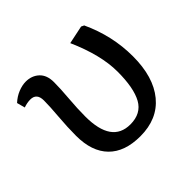

<svg xmlns="http://www.w3.org/2000/svg" viewBox="-129 -676 850 850"><g transform="rotate(-45 296.0 -251.0)"><path d="M309.1 14.2Q211.4 14.2 160.2 -38.1Q108.9 -90.3 108.9 -189Q108.9 -242.2 114 -303Q119.1 -363.8 119.1 -399.9Q119.1 -445.8 79.1 -445.8Q59.6 -445.8 37.1 -438L26.9 -476.1Q47.9 -495.6 73.2 -505.9Q98.6 -516.1 121.1 -516.1Q158.2 -516.1 183.1 -493.2Q208 -470.2 208 -425.8Q208 -386.2 203.1 -327.9Q198.2 -269.5 198.2 -220.2Q198.2 -54.2 314.9 -54.2Q382.8 -54.2 411.4 -106Q439.9 -157.7 439.9 -259.8Q439.9 -363.8 380.9 -497.1L466.8 -515.1L480 -508.8Q536.1 -388.2 536.1 -259.8Q536.1 -130.4 476.6 -58.1Q417 14.2 309.1 14.2Z"/></g></svg>

Font: Literata Book
Style: Regular
Weight: 400
Designer: Latin by Veronika Burian and Jose Scaglione. Greek by Irene Vlachou. Cyrillic by Vera Evstafieva
Foundry: TypeTogether
Version: Version 2.003;PS 002.003;hotconv 1.0.88;makeotf.lib2.5.64775